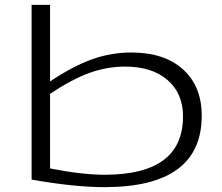

<svg xmlns="http://www.w3.org/2000/svg" viewBox="-20 -760 915 790"><path d="M110 -21V-740H186V-425Q282 -489 360 -516.5Q438 -544 520 -544Q656 -544 733 -474.5Q810 -405 810 -284Q810 10 410 10Q286 10 110 -21ZM186 -67Q251 -54 307.5 -47.5Q364 -41 411 -41Q733 -41 733 -281Q733 -376 669 -431Q605 -486 495 -486Q420 -486 348 -460Q276 -434 186 -374Z"/></svg>

Font: Georama ExtraExtended Light
Style: Regular
Weight: 300
Width: 8
Designer: Jean-Baptiste Levee
Foundry: Production Type
Version: Version 1.000